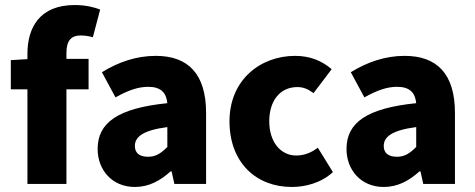

<svg xmlns="http://www.w3.org/2000/svg" viewBox="-20 -731 1886 763"><path d="M89 0H244V-376H332V-497H244V-522C244 -571 265 -590 299 -590C316 -590 332 -588 349 -583L378 -693C356 -702 320 -711 277 -711C138 -711 89 -622 89 -517V-496L23 -492V-376H89Z M516 12C572 12 617 -13 658 -50H662L673 0H799V-282C799 -438 727 -509 599 -509C521 -509 450 -484 385 -444L439 -344C489 -372 529 -386 569 -386C620 -386 641 -362 645 -321C449 -301 368 -244 368 -139C368 -56 425 12 516 12ZM569 -108C535 -108 516 -122 516 -151C516 -186 546 -213 645 -226V-147C621 -123 600 -108 569 -108Z M1139 12C1192 12 1255 -3 1303 -47L1243 -144C1218 -125 1190 -113 1157 -113C1096 -113 1050 -166 1050 -249C1050 -331 1093 -385 1162 -385C1184 -385 1203 -378 1226 -361L1298 -456C1261 -488 1214 -509 1153 -509C1015 -509 892 -414 892 -249C892 -84 999 12 1139 12Z M1505 12C1561 12 1606 -13 1647 -50H1651L1662 0H1788V-282C1788 -438 1716 -509 1588 -509C1510 -509 1439 -484 1374 -444L1428 -344C1478 -372 1518 -386 1558 -386C1609 -386 1630 -362 1634 -321C1438 -301 1357 -244 1357 -139C1357 -56 1414 12 1505 12ZM1558 -108C1524 -108 1505 -122 1505 -151C1505 -186 1535 -213 1634 -226V-147C1610 -123 1589 -108 1558 -108Z"/></svg>

Font: DAIFUKU Sans
Style: Bold
Weight: 700
Designer: Original font ‘Source Han Sans JP’ : Paul D. Hunt
Foundry: Daifuku
Version: Version 1.000